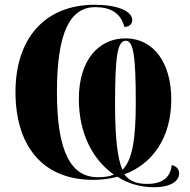

<svg xmlns="http://www.w3.org/2000/svg" viewBox="-20 -745 797 806"><path d="M626 41C699 41 732 14 732 -17C732 -35 720 -48 701 -52C695 -1 664 27 597 27C556 27 525 17 502 -13C620 -57 699 -166 699 -328C699 -481 625 -584 507 -584C399 -584 311 -499 311 -329C311 -183 371 -73 458 -12C439 -4 417 -1 391 -1C278 -1 219 -107 219 -358C219 -609 274 -715 380 -715C443 -715 487 -691 502 -632C524 -632 535 -645 535 -661C535 -699 471 -725 378 -725C165 -725 45 -580 45 -359C45 -137 155 10 371 10C406 10 440 6 473 -3C518 26 571 41 626 41ZM494 -32C473 -81 463 -166 463 -308C463 -510 473 -574 508 -574C540 -574 550 -511 550 -313C550 -158 535 -73 494 -32Z"/></svg>

Font: Noto Serif Display ExtraCondensed Black
Style: Regular
Weight: 900
Width: 2
Designer: Monotype Design Team
Foundry: Monotype Imaging Inc.
Version: Version 2.009